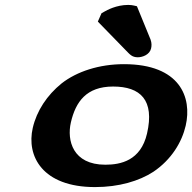

<svg xmlns="http://www.w3.org/2000/svg" viewBox="-20 -751 782 781"><path d="M525.5 -728.3C519.2 -729.7 511.4 -731 501.9 -731C453 -731 415.1 -709.7 403.3 -703L392.9 -697.1L378 -663.2L493.3 -544.8C507.4 -530.7 516.6 -518 540.3 -518C559.7 -518 588.7 -528.4 594.6 -554C596.9 -563.9 597.5 -575.6 592.6 -589.7L537 -725.6ZM366.5 10C463.7 10 545.8 -14.6 603.5 -52C677.5 -101.7 720 -173.1 735.4 -240C761.8 -354.5 712.8 -490 484.3 -490C383.7 -490 292.9 -460.4 230.7 -411.8C171.1 -363.7 129.3 -300 113.3 -230.9C86.8 -116.2 152.3 10 366.5 10ZM578.1 -208C552.5 -97 470.2 -81 408.3 -81C275.9 -81 251.5 -180.1 268.3 -253C287.7 -336.8 331.1 -399 440.2 -399C551.5 -399 609.4 -343.8 578.1 -208Z"/></svg>

Font: Linux Libertine Mono O 
Style: Mono Bold Oblique
Weight: 400
Italic angle: -13°
Designer: Philipp H. Poll
Foundry: Philipp H. Poll
Version: Version 5.1.7